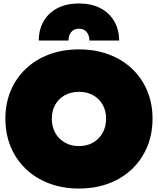

<svg xmlns="http://www.w3.org/2000/svg" viewBox="-20 -1070 908 1104"><path d="M665 -837H494Q494 -867 478.2 -886Q462.5 -905 434 -905Q405.5 -905 389.8 -886Q374 -867 374 -837H203Q203 -900 230.8 -948Q258.5 -996 310.2 -1023Q362 -1050 434 -1050Q505.5 -1050 557 -1023.2Q608.5 -996.5 636.5 -948.5Q664.5 -900.5 665 -837ZM434 14Q340.5 14 262.8 -15.2Q185 -44.5 128.8 -98.2Q72.5 -152 41.8 -225.5Q11 -299 11 -388Q11 -476 41.8 -548.8Q72.5 -621.5 128.8 -674.8Q185 -728 262.8 -757Q340.5 -786 434.5 -786Q528 -786 605.5 -757Q683 -728 739.2 -674.8Q795.5 -621.5 826.2 -548.8Q857 -476 857 -388Q857 -299 826.2 -225.5Q795.5 -152 739.2 -98.2Q683 -44.5 605.5 -15.2Q528 14 434 14ZM434 -230Q480 -230 515.2 -250.2Q550.5 -270.5 570.2 -306Q590 -341.5 590 -388Q590 -433.5 570.2 -468.2Q550.5 -503 515.2 -522.5Q480 -542 434 -542Q388 -542 352.8 -522.5Q317.5 -503 297.8 -468.2Q278 -433.5 278 -388Q278 -341.5 297.8 -306Q317.5 -270.5 352.8 -250.2Q388 -230 434 -230Z"/></svg>

Font: Hepta Slab Black
Style: Regular
Weight: 900
Designer: Michael LaGattuta
Foundry: Michael LaGattuta
Version: Version 1.102